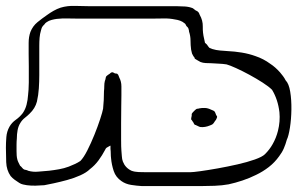

<svg xmlns="http://www.w3.org/2000/svg" viewBox="-31 -583 1007 650"><path d="M940 -110Q936 -95 930 -81Q924 -67 914 -54Q899 -33 879 -17.5Q859 -2 836 9Q814 20 790 28Q766 36 743 41Q721 45 695.5 46Q670 47 647 47H450Q432 46 413 43Q394 40 380 30Q361 17 354 -4Q347 -25 345 -47Q344 -55 344 -63Q344 -71 343 -79V-90Q342 -90 340.5 -89Q339 -88 337 -87Q333 -85 330 -83Q327 -81 325 -76Q315 -57 302.5 -40Q290 -23 273 -10Q262 1 241 10.5Q220 20 196 26.5Q172 33 151 37.5Q130 42 119 44Q105 45 90 45.5Q75 46 60 44Q54 43 47 41.5Q40 40 34 36Q26 31 18.5 25.5Q11 20 5 13Q-9 -7 -10 -34Q-11 -61 -11 -83Q-11 -100 -9.5 -119Q-8 -138 1 -154Q9 -168 22.5 -177.5Q36 -187 46 -200Q55 -213 59 -229Q63 -245 64 -261Q66 -276 66.5 -303.5Q67 -331 66.5 -358Q66 -385 66 -400Q66 -418 66 -438Q66 -458 72 -475Q80 -495 96 -508Q112 -521 128 -532Q139 -540 150.5 -546.5Q162 -553 174 -557Q197 -564 223.5 -563Q250 -562 272 -562H568Q581 -562 595.5 -561Q610 -560 622 -555L631 -548Q633 -547 636 -545.5Q639 -544 640 -542Q642 -541 643 -538Q644 -535 645 -533Q656 -514 655.5 -493Q655 -472 660 -452L663 -438Q665 -436 667.5 -434Q670 -432 671 -430Q675 -424 678 -421Q680 -420 683 -419Q686 -418 688 -417Q701 -413 714 -412Q727 -411 740 -410Q763 -409 787.5 -405Q812 -401 834 -393Q861 -384 884 -367Q901 -356 917 -338Q922 -332 927 -325.5Q932 -319 936 -311Q947 -300 951.5 -272.5Q956 -245 955.5 -212Q955 -179 950.5 -150.5Q946 -122 940 -110ZM37 -22Q41 -19 44 -15Q47 -11 51 -9Q54 -8 57.5 -7.5Q61 -7 64 -5Q81 0 99.5 -2Q118 -4 135 -5Q152 -7 169 -10Q186 -13 202 -19Q212 -23 222 -27.5Q232 -32 241 -38Q252 -49 264.5 -73.5Q277 -98 288.5 -126.5Q300 -155 308 -179.5Q316 -204 318 -215Q321 -244 321 -274Q322 -282 322 -291.5Q322 -301 324 -309Q326 -313 326.5 -317.5Q327 -322 329 -325Q331 -327 334.5 -329.5Q338 -332 340 -333Q345 -338 347 -338Q349 -339 352.5 -337.5Q356 -336 357 -335Q359 -334 362.5 -334Q366 -334 367 -332Q369 -331 370.5 -326.5Q372 -322 373 -320Q380 -307 380 -290.5Q380 -274 380 -260Q380 -249 379.5 -223Q379 -197 379 -166.5Q379 -136 379 -110Q379 -84 380 -73Q381 -64 381.5 -54Q382 -44 385 -36Q393 -15 414 -5Q425 -1 438.5 -0.5Q452 0 464 0H613Q622 0 647.5 -3.5Q673 -7 706.5 -13Q740 -19 773 -26.5Q806 -34 831.5 -43Q857 -52 866 -61Q874 -69 880.5 -77.5Q887 -86 892 -95Q904 -116 910 -140Q918 -172 915 -203Q910 -246 890 -279Q879 -290 858 -303.5Q837 -317 813 -330Q789 -343 768 -352.5Q747 -362 736 -365Q723 -367 709.5 -367.5Q696 -368 683 -369Q675 -369 665.5 -369.5Q656 -370 648 -373Q646 -374 643.5 -375.5Q641 -377 639 -378L629 -384Q628 -385 627.5 -387.5Q627 -390 625 -391Q624 -393 622 -396Q620 -399 619 -402Q618 -405 617.5 -408.5Q617 -412 616 -415Q614 -430 614 -445.5Q614 -461 609 -476Q609 -480 607 -486Q606 -489 604 -491Q602 -493 600 -495Q599 -497 597.5 -500Q596 -503 594 -504Q587 -510 578.5 -513Q570 -516 562 -517Q543 -521 523.5 -520.5Q504 -520 484 -520H234Q216 -520 197.5 -520.5Q179 -521 161 -519Q153 -518 143.5 -515.5Q134 -513 127 -508Q122 -505 119 -500Q118 -499 115.5 -496.5Q113 -494 112 -492Q110 -489 108 -481Q104 -468 103 -455Q102 -442 102 -428V-329Q102 -307 100.5 -284Q99 -261 94 -239Q88 -216 69 -198Q62 -191 53 -184Q44 -177 38 -167Q31 -156 28.5 -142Q26 -128 26 -114Q25 -104 25 -93Q25 -82 25 -71Q25 -64 25.5 -56.5Q26 -49 28 -42Q29 -38 31.5 -33Q34 -28 37 -22ZM700 -177Q697 -174 694.5 -169.5Q692 -165 688 -162Q687 -161 684 -160Q681 -159 679 -158Q672 -155 663.5 -153.5Q655 -152 647 -153Q643 -154 639.5 -156Q636 -158 633 -159Q632 -160 630.5 -160Q629 -160 628 -161Q626 -163 624.5 -166.5Q623 -170 621 -172Q620 -174 618.5 -176Q617 -178 616 -179Q616 -183 618 -191Q618 -193 618 -195.5Q618 -198 619 -199Q620 -201 622 -203Q624 -205 625 -206Q627 -208 629.5 -210.5Q632 -213 634 -214Q636 -215 638.5 -215Q641 -215 643 -216Q653 -218 663 -217.5Q673 -217 683 -212Q685 -211 689 -209.5Q693 -208 695 -206Q697 -204 698.5 -199.5Q700 -195 701 -193Q702 -192 703 -190.5Q704 -189 704 -187Q704 -185 700 -177Z"/></svg>

Font: Rubik Vinyl
Style: Regular
Weight: 400
Designer: Hubert and Fischer, NaN
Foundry: Hubert and Fischer, NaN
Version: Version 2.200